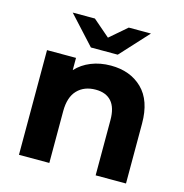

<svg xmlns="http://www.w3.org/2000/svg" viewBox="-110 -852 911 953"><g transform="rotate(15 345.5 -375.5)"><path d="M622 -308V0H466V-284Q466 -348 438 -379.5Q410 -411 357 -411Q298 -411 263 -374.5Q228 -338 228 -266V0H72V-538H221V-475Q252 -509 298 -527.5Q344 -546 399 -546Q499 -546 560.5 -486Q622 -426 622 -308ZM549 -751 417 -607H279L147 -751H261L348 -676L435 -751Z"/></g></svg>

Font: Idrija
Style: Bold
Weight: 700
Designer: Julieta Ulanovsky
Foundry: Julieta Ulanovsky
Version: Version 7.200